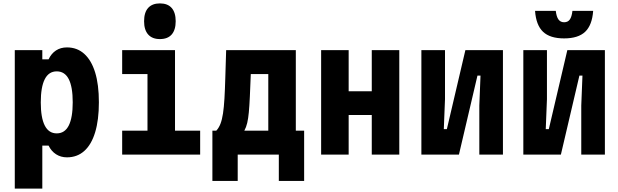

<svg xmlns="http://www.w3.org/2000/svg" viewBox="-20 -910 3640 1130"><path d="M67 200V-615H229V-561H266Q282 -595 309.5 -613Q337 -631 374 -631Q434 -631 476 -593Q518 -555 540 -483.5Q562 -412 562 -308Q562 -204 540 -131.5Q518 -59 476 -21.5Q434 16 374 16Q338 16 310 -2Q282 -20 266 -53H229V200ZM314 -125Q361 -125 384.5 -171Q408 -217 408 -308Q408 -399 384.5 -444.5Q361 -490 314 -490Q267 -490 243.5 -444Q220 -398 220 -307Q220 -217 243.5 -171Q267 -125 314 -125Z M699 -615H1010V-141H1158V0H699V-141H848V-474H699ZM921 -680Q876 -680 852 -707Q828 -734 828 -785Q828 -837 852 -863.5Q876 -890 921 -890Q967 -890 990.5 -863Q1014 -836 1014 -785Q1014 -734 990.5 -707Q967 -680 921 -680Z M1230 155V-141H1253Q1268 -157 1277.5 -181.5Q1287 -206 1292.5 -242.5Q1298 -279 1301 -330.5Q1304 -382 1306 -452Q1308 -522 1311 -615H1721V-141H1770V155H1621V0H1379V155ZM1418 -141H1559V-474H1456Q1453 -396 1450.5 -341.5Q1448 -287 1444.5 -249.5Q1441 -212 1435 -186.5Q1429 -161 1418 -141Z M1870 0V-615H2032V-373H2168V-615H2330V0H2168V-233H2032V0Z M2460 0V-615H2599V-326L2592 -150H2610L2719 -615H2940V0H2801V-289L2808 -465H2790L2681 0Z M3060 0V-615H3199V-326L3192 -150H3210L3319 -615H3540V0H3401V-289L3408 -465H3390L3281 0ZM3251 -846Q3255 -811 3267 -795Q3279 -779 3300 -779Q3322 -779 3333.5 -795Q3345 -811 3349 -846H3471Q3465 -762 3424 -723Q3383 -684 3300 -684Q3217 -684 3176 -723Q3135 -762 3129 -846Z"/></svg>

Font: Martian Mono Condensed
Style: Bold
Weight: 700
Width: 3
Designer: Roman Shamin
Foundry: Evil Martians
Version: Version 1.000